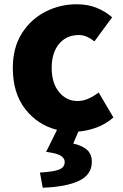

<svg xmlns="http://www.w3.org/2000/svg" viewBox="-20 -603 577 899"><path d="M180 276 167 205Q233 201 258 190.5Q283 180 283 155Q283 139 266 127Q249 115 196 108L247 5Q156 -18 98 -92.5Q40 -167 40 -285Q40 -379 81.5 -445.5Q123 -512 191.5 -547.5Q260 -583 339 -583Q391 -583 432 -566.5Q473 -550 505 -522L422 -409Q385 -439 350 -439Q291 -439 256.5 -397.5Q222 -356 222 -285Q222 -214 256.5 -172Q291 -130 343 -130Q370 -130 395 -141.5Q420 -153 442 -170L511 -53Q474 -21 431 -5.5Q388 10 347 13L323 69Q366 79 388 99Q410 119 410 155Q410 215 350 243.5Q290 272 180 276Z"/></svg>

Font: Source Han Sans TC Heavy
Style: Regular
Weight: 900
Designer: Ryoko NISHIZUKA Ë•øÂ°öÊ∂ºÂ≠ê (kana, bopomofo & ideographs); Paul D. Hunt (Latin, Greek & Cyrillic); Sandoll Communicatio
Foundry: Adobe
Version: Version 2.004;hotconv 1.0.118;makeotfexe 2.5.65603